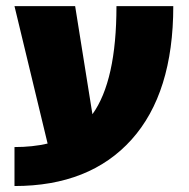

<svg xmlns="http://www.w3.org/2000/svg" viewBox="-20 -540 631 640"><path d="M28.3 -49.8Q88.9 -49.8 138.7 -61.5L28.3 -519.5H230.5L288.1 -159.2Q368.2 -270.5 368.2 -519.5H557.6Q557.6 -229.5 418.5 -74.7Q279.3 80.1 28.3 80.1Z"/></svg>

Font: GenEi M Gothic v2 Black
Style: Regular
Weight: 900
Version: Version 2.0